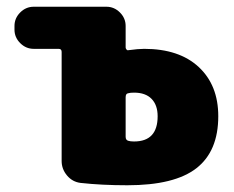

<svg xmlns="http://www.w3.org/2000/svg" viewBox="-20 -540 696 570"><path d="M378 -120Q448 -120 448 -195Q448 -228 430 -246.5Q412 -265 378 -265Q366 -265 360 -263Q353 -262 353 -251V-134Q353 -124 361 -122Q367 -120 378 -120ZM408 -395Q512 -395 570 -341Q628 -287 628 -195Q628 -91 563 -40.5Q498 10 358 10Q282 10 219 3Q195 0 179 -19Q163 -38 163 -62V-386Q163 -395 154 -395H80Q57 -395 40 -412Q23 -429 23 -452V-463Q23 -486 40 -503Q57 -520 80 -520H296Q319 -520 336 -503Q353 -486 353 -463V-399Q353 -396 355.5 -393Q358 -390 361 -391Q391 -395 408 -395Z"/></svg>

Font: Rounded Mplus 1c Black
Style: Regular
Weight: 900
Version: Version 1.059.20150529